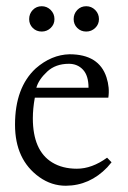

<svg xmlns="http://www.w3.org/2000/svg" viewBox="-20 -576 407 611"><path d="M201.2 -403.3Q294.9 -403.3 318.8 -330.1Q329.6 -296.9 324.7 -265.1H90.8Q84.5 -230 84.5 -199.7Q84.5 -96.7 146 -59.1Q178.7 -39.1 224.6 -39.1Q272.5 -39.1 320.8 -74.2L335 -59.6L321.3 -43.5Q265.6 14.6 189.5 15.1Q144 15.1 105.5 -12.2Q27.8 -67.4 27.8 -179.2Q27.8 -297.4 93.8 -358.4Q143.6 -401.9 201.2 -403.3ZM95.7 -296.9H261.7Q261.7 -335.4 244.1 -354.2Q226.6 -373 199.2 -373Q156.7 -373 129.9 -347.9Q103 -322.8 95.7 -296.9ZM72.8 -515.1Q72.8 -532.2 84.2 -544.2Q95.7 -556.2 112.8 -556.2Q129.4 -556.2 141.4 -544.2Q153.3 -532.2 153.3 -515.1Q153.3 -498.5 141.4 -487.1Q129.4 -475.6 112.8 -475.6Q95.7 -475.6 84.2 -487.1Q72.8 -498.5 72.8 -515.1ZM214.4 -515.1Q214.4 -532.2 225.8 -544.2Q237.3 -556.2 254.4 -556.2Q271 -556.2 283 -544.2Q294.9 -532.2 294.9 -515.1Q294.9 -498.5 283 -487.1Q271 -475.6 254.4 -475.6Q237.3 -475.6 225.8 -487.1Q214.4 -498.5 214.4 -515.1Z"/></svg>

Font: Lancelot
Style: Regular
Weight: 400
Designer: Marion Kadi
Foundry: Marion Kadi, Anton Koovit
Version: 1.004